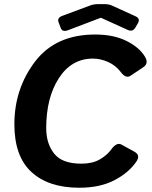

<svg xmlns="http://www.w3.org/2000/svg" viewBox="-20 -882 726 919"><path d="M260.3 -775.9Q252.4 -796.4 278.3 -806.2L412.1 -856Q429.2 -862.3 450.2 -862.3H479.5Q500.5 -862.3 514.6 -856L628.4 -804.2Q653.3 -793 639.6 -770L627.9 -750Q615.2 -728 591.3 -738.8L463.4 -796.9H462.4L305.2 -737.3Q278.3 -727.1 270.5 -748.5ZM48.8 -287.1Q48.8 -457 147.5 -586.9Q246.1 -716.8 435.5 -716.8Q523.4 -716.8 585 -686.3Q646.5 -655.8 673.8 -610.8Q693.4 -578.6 665.5 -560.1L605 -519.5Q582.5 -504.4 558.1 -537.1Q533.7 -569.3 497.1 -585.4Q460.4 -601.6 425.3 -601.6Q322.3 -601.6 261.7 -507.8Q201.2 -414.1 201.2 -268.6Q201.2 -194.8 239.3 -146.7Q277.3 -98.6 369.6 -98.6Q422.4 -98.6 457.5 -118.9Q492.7 -139.2 512.7 -167Q538.6 -202.6 561.5 -189.9L623.5 -155.8Q653.8 -139.2 632.3 -107.9Q595.2 -54.2 526.4 -18.8Q457.5 16.6 359.4 16.6Q212.9 16.6 130.9 -58.3Q48.8 -133.3 48.8 -287.1Z"/></svg>

Font: Istok
Style: Bold Italic
Weight: 700
Italic angle: -13°
Designer: Andrey V. Panov
Foundry: Andrey V. Panov
Version: Version 1.0.3